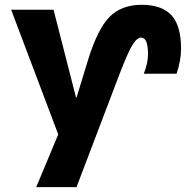

<svg xmlns="http://www.w3.org/2000/svg" viewBox="-20 -560 774 800"><path d="M26.4 -519.5H203.1L296.9 -153.3H298.8L346.7 -309.6Q386.7 -439.5 436.5 -489.7Q486.3 -540 570.3 -540Q654.3 -540 694.3 -496.6Q734.4 -453.1 734.4 -357.4Q734.4 -308.6 715.8 -252.9H579.1Q596.7 -296.9 596.7 -334Q596.7 -403.3 568.4 -403.3Q550.8 -403.3 532.2 -373.5Q513.7 -343.8 477.5 -250L298.8 219.7H130.9L222.7 0Z"/></svg>

Font: GenEi M Gothic v2 Heavy
Style: Regular
Weight: 800
Version: Version 2.0